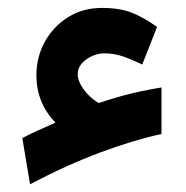

<svg xmlns="http://www.w3.org/2000/svg" viewBox="-20 -420 471 487"><path d="M177.2 -231.9Q177.2 -213.9 192.4 -193.1Q207.5 -172.4 230 -158.7Q264.6 -169.9 289.6 -176.8Q314.5 -183.6 337.6 -188.5Q360.8 -193.4 389.6 -198.2V-80.1Q319.3 -64.9 234.1 -33.2Q148.9 -1.5 56.2 47.4L36.6 -69.8Q56.6 -80.6 77.4 -89.6Q98.1 -98.6 120.6 -108.9Q72.3 -159.7 72.3 -228.5Q72.3 -275.4 93.8 -314.2Q115.2 -353 152.8 -376.5Q190.4 -399.9 238.3 -399.9Q285.2 -399.9 315.9 -387.2Q346.7 -374.5 378.4 -351.6L340.8 -256.3Q316.9 -268.1 293.5 -276.4Q270 -284.7 244.6 -284.7Q220.7 -284.7 199 -269.3Q177.2 -253.9 177.2 -231.9Z"/></svg>

Font: Vazirmatn RD UI
Style: Bold
Weight: 700
Designer: Saber Rastikerdar
Foundry: Saber Rastikerdar
Version: Version 33.003